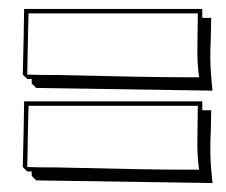

<svg xmlns="http://www.w3.org/2000/svg" viewBox="-20 -493 506 430"><path d="M33 -409 34 -473H433V-453H453L452 -403Q451 -389 451 -365Q451 -335 456 -290L61 -296L51 -306V-316H41L31 -326ZM426 -320Q422 -345 422 -378L423 -463H44L43 -427L41 -326Q44 -326 58.5 -325.5Q73 -325 108 -325Q313 -320 391 -320ZM33 -202 34 -266H433V-246H453L452 -196Q451 -182 451 -158Q451 -128 456 -83L61 -89L51 -99V-109H41L31 -119ZM426 -113Q422 -138 422 -171L423 -256H44L43 -220L41 -119Q44 -119 58.5 -118.5Q73 -118 108 -118Q313 -113 391 -113Z"/></svg>

Font: Londrina Shadow
Style: Regular
Weight: 400
Designer: Marcelo Magalhaes
Foundry: Marcelo Magalhães
Version: Version 1.002